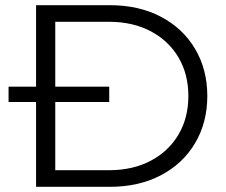

<svg xmlns="http://www.w3.org/2000/svg" viewBox="-20 -720 871 740"><path d="M119 -700H404Q515 -700 600 -655.5Q685 -611 732 -531.5Q779 -452 779 -350Q779 -248 732 -168.5Q685 -89 600 -44.5Q515 0 404 0H119ZM400 -64Q492 -64 561 -100.5Q630 -137 668 -201.5Q706 -266 706 -350Q706 -434 668 -498.5Q630 -563 561 -599.5Q492 -636 400 -636H193V-64ZM13 -386H401V-327H13Z"/></svg>

Font: APTA Sans Regular
Style: Regular
Weight: 400
Version: Version 7.200